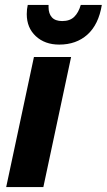

<svg xmlns="http://www.w3.org/2000/svg" viewBox="-20 -755 431 775"><path d="M5 0 117 -525H267L155 0ZM88 -698Q88 -718 92 -735H176V-726Q176 -700 189.5 -685Q203 -670 231 -670Q262 -670 279.5 -687Q297 -704 306 -735H391Q378 -656 333 -615.5Q288 -575 219 -575Q161 -575 124.5 -609Q88 -643 88 -698Z"/></svg>

Font: Radio Canada
Style: Bold Italic
Weight: 700
Italic angle: -12°
Designer: Charles Daoud, Etienne Aubert Bonn, Alexandre Saumier Demers, Jacques Le Bailly
Foundry: Radio-Canada
Version: Version 2.104; ttfautohint (v1.8.4.7-5d5b);gftools[0.9.28.de